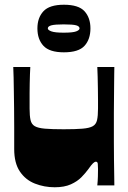

<svg xmlns="http://www.w3.org/2000/svg" viewBox="-20 -783 539 811"><path d="M211 8Q167 8 127.5 -7.5Q88 -23 64 -58.5Q40 -94 40 -153Q40 -201 40 -245Q40 -289 39.5 -327Q39 -365 38.5 -397.5Q38 -430 37.5 -455.5Q37 -481 36 -500H108Q107 -486 106.5 -468Q106 -450 105.5 -430Q105 -410 105 -390Q105 -370 105 -353Q105 -336 105 -324Q105 -294 109 -276Q113 -258 127 -250Q141 -242 170 -239.5Q199 -237 249 -237Q299 -237 328.5 -239.5Q358 -242 372 -250Q386 -258 390 -276Q394 -294 394 -324Q394 -339 394 -361.5Q394 -384 393.5 -409.5Q393 -435 392.5 -459Q392 -483 391 -500H463Q463 -491 462.5 -470.5Q462 -450 462 -422Q462 -394 461.5 -364Q461 -334 461 -305.5Q461 -277 461 -255Q461 -223 461 -184Q461 -145 461.5 -107Q462 -69 462.5 -40Q463 -11 463 0H391Q393 -19 393.5 -37.5Q394 -56 394 -69Q394 -83 393 -91.5Q392 -100 385 -100Q380 -100 373 -93.5Q366 -87 352 -67Q341 -52 324 -34.5Q307 -17 279.5 -4.5Q252 8 211 8ZM250 -562Q189 -562 163.5 -589.5Q138 -617 138 -663Q138 -708 163.5 -735.5Q189 -763 250 -763Q312 -763 337 -735.5Q362 -708 362 -663Q362 -617 337 -589.5Q312 -562 250 -562ZM249 -645Q288 -645 302 -650.5Q316 -656 316 -663Q316 -672 302 -676Q288 -680 249 -680Q212 -680 197 -676Q182 -672 182 -663Q182 -656 197 -650.5Q212 -645 249 -645Z"/></svg>

Font: Ojuju ExtraBold
Style: Regular
Weight: 800
Designer: Chisaokwu Joboson, Mirko Velimirovic
Foundry: Udi Foundry
Version: Version 1.000